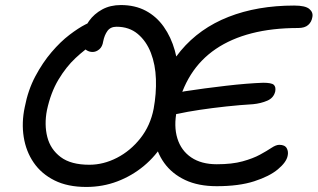

<svg xmlns="http://www.w3.org/2000/svg" viewBox="-20 -731 1259 761"><path d="M322 10Q248 10 196 -16Q144 -42 113.5 -86.5Q83 -131 74 -188Q65 -245 78 -306Q91 -374 120 -428.5Q149 -483 184.5 -524.5Q220 -566 255.5 -593Q291 -620 318.5 -634Q346 -648 358 -648Q369 -648 376.5 -644.5Q384 -641 389 -629Q396 -616 392.5 -603Q389 -590 378 -578.5Q367 -567 351 -557Q317 -536 279.5 -501Q242 -466 211.5 -415Q181 -364 166 -294Q155 -237 167.5 -188Q180 -139 220.5 -108.5Q261 -78 334 -78Q390 -78 443.5 -105.5Q497 -133 536.5 -183Q576 -233 589 -300Q600 -360 598 -417.5Q596 -475 578 -521.5Q560 -568 526 -596.5Q492 -625 442 -625Q418 -625 406 -608.5Q394 -592 389 -567Q386 -546 373.5 -535.5Q361 -525 347 -525Q334 -525 323 -532Q312 -539 307 -553Q302 -567 306 -587Q313 -620 333 -648Q353 -676 385 -693.5Q417 -711 459 -711Q515 -711 557.5 -688.5Q600 -666 629 -625Q658 -584 673 -530.5Q688 -477 689 -415Q690 -353 677 -288Q664 -223 631 -168Q598 -113 550.5 -73.5Q503 -34 445 -12Q387 10 322 10ZM685 -280Q661 -275 650 -280.5Q639 -286 636 -298Q633 -310 635 -322Q639 -338 659 -350.5Q679 -363 711 -369Q749 -375 791 -380.5Q833 -386 875.5 -391Q918 -396 956 -399Q994 -402 1023 -403Q1056 -403 1065 -395Q1074 -387 1071 -369Q1065 -343 1039.5 -332Q1014 -321 983 -318Q932 -315 876.5 -309Q821 -303 771 -295.5Q721 -288 685 -280ZM839 7Q766 7 714 -17.5Q662 -42 631 -85Q600 -128 591 -185Q582 -242 595 -306Q622 -441 696.5 -530Q771 -619 885.5 -664Q1000 -709 1146 -709Q1190 -709 1206 -695.5Q1222 -682 1218 -663Q1215 -644 1201.5 -632Q1188 -620 1162 -620Q1059 -620 977.5 -599Q896 -578 835.5 -537Q775 -496 736.5 -435Q698 -374 681 -294Q668 -231 683 -182.5Q698 -134 738 -107Q778 -80 839 -80Q900 -80 941.5 -91.5Q983 -103 1010.5 -118Q1038 -133 1056 -145Q1074 -157 1087 -157Q1109 -157 1116.5 -143.5Q1124 -130 1120 -113Q1115 -88 1081.5 -60Q1048 -32 987.5 -12.5Q927 7 839 7Z"/></svg>

Font: Shantell Sans
Style: Italic
Weight: 400
Italic angle: -11°
Designer: Stephen Nixon, Anya Danilova, Shantell Martin
Foundry: Arrow Type
Version: Version 1.011;[c5ecc13dd]